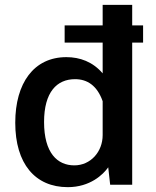

<svg xmlns="http://www.w3.org/2000/svg" viewBox="-20 -763 645 793"><path d="M571 -658H526V-743H404V-658H247V-587H404V-460C363 -508 310 -527 254 -527C120 -527 43 -420 43 -256C43 -87 125 10 260 10C352 10 406 -42 427 -72L435 0H526V-587H571ZM404 -205C404 -136 354 -80 287 -80C217 -80 162 -131 162 -259C162 -383 215 -436 290 -436C340 -436 381 -410 404 -345Z"/></svg>

Font: United Sans SemiBold
Style: Regular
Weight: 600
Designer: Pablo Impallari, Rodrigo Fuenzalida (Modified by Dan O. Williams)
Version: Version 1.000;PS 001.000;hotconv 1.0.88;makeotf.lib2.5.64775